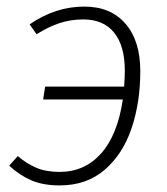

<svg xmlns="http://www.w3.org/2000/svg" viewBox="-20 -552 508 583"><path d="M406 -336Q406 -241 379.5 -162.5Q353 -84 298 -36.5Q243 11 161 11Q111 11 75 -4.5Q39 -20 8 -49L34 -78Q61 -55 90.5 -42.5Q120 -30 161 -30Q237 -30 287 -86Q337 -142 353 -250H111L117 -289H357Q359 -323 359 -337Q359 -413 326.5 -453Q294 -493 233 -493Q194 -493 160 -481.5Q126 -470 91 -448L70 -478Q148 -532 236 -532Q316 -532 361 -480Q406 -428 406 -336Z"/></svg>

Font: Fira Sans ExtraLight
Style: Italic
Weight: 275
Italic angle: -8°
Designer: Carrois Corporate & Edenspiekermann AG
Foundry: Carrois Corporate GbR & Edenspiekermann AG
Version: Version 4.203